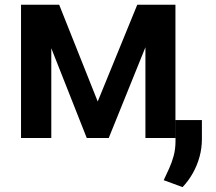

<svg xmlns="http://www.w3.org/2000/svg" viewBox="-20 -565 886 786"><path d="M190 -367.5V0H66.1V-545.5H222.3L380 -149.5L541.9 -545.5H698.2V0H575.3V-371.4L425.1 0H335.2ZM806.5 -73.5V5Q806.5 41.5 796.9 76.7Q787.3 111.9 769.5 143.6Q751.8 175.4 727.3 201L650.2 172.6Q661.6 148.1 672.8 123.8Q683.9 99.4 691.2 72.1Q698.5 44.7 698.5 11.7V-73.5Z"/></svg>

Font: DeltaSans SemiBold
Style: Regular
Weight: 600
Designer: Rasmus Andersson
Foundry: rsms
Version: Version 3.012